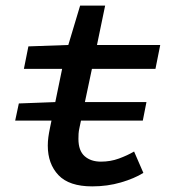

<svg xmlns="http://www.w3.org/2000/svg" viewBox="-20 -651 640 683"><path d="M34 -222 47 -283 180 -288H501L488 -222ZM308 12Q226 12 188 -28Q150 -68 150 -133Q150 -148 152 -163Q154 -178 158 -197L201 -406H65L81 -486L223 -491L265 -631H354L325 -491H550L533 -406H307L263 -198Q260 -185 259.5 -175.5Q259 -166 259 -157Q259 -115 281 -95.5Q303 -76 339 -76Q373 -76 403 -87Q433 -98 457 -112L490 -36Q458 -16 410 -2Q362 12 308 12Z"/></svg>

Font: Source Code Pro SemiBold
Style: Italic
Weight: 600
Italic angle: -11°
Monospace: yes
Designer: Paul D. Hunt, Teo Tuominen
Foundry: Adobe Systems Incorporated
Version: Version 1.016;hotconv 1.0.116;makeotfexe 2.5.65601